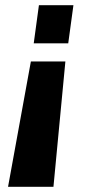

<svg xmlns="http://www.w3.org/2000/svg" viewBox="-20 -560 357 740"><path d="M11 160 99 -323H232L186 160ZM110 -393 130 -540H263L243 -393Z"/></svg>

Font: Pathway Extreme 28pt
Style: Bold Italic
Weight: 700
Italic angle: -8°
Designer: Eduardo Rodriguez Tunni
Foundry: Eduardo Rodriguez Tunni
Version: Version 1.001;gftools[0.9.26]